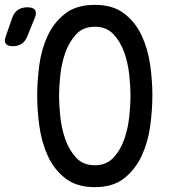

<svg xmlns="http://www.w3.org/2000/svg" viewBox="-90 -760 710 790"><path d="M22 -610Q14 -590 -0.5 -580Q-15 -570 -37 -570Q-59 -570 -66.5 -580.5Q-74 -591 -66 -611L-40 -686Q-32 -709 -16 -719.5Q0 -730 23 -730Q46 -730 54 -719Q62 -708 53 -686ZM300 -80Q348 -80 377 -111.5Q406 -143 421.5 -187.5Q437 -232 442 -281.5Q447 -331 447 -367Q447 -402 442 -450.5Q437 -499 421.5 -543.5Q406 -588 377 -619Q348 -650 300 -650Q252 -650 223 -618.5Q194 -587 178.5 -542.5Q163 -498 158 -449.5Q153 -401 153 -366Q153 -330 158 -281Q163 -232 178.5 -187.5Q194 -143 223 -111.5Q252 -80 300 -80ZM300 10Q225 10 178.5 -26.5Q132 -63 106.5 -119Q81 -175 72 -241Q63 -307 63 -367Q63 -425 71.5 -490.5Q80 -556 105.5 -611.5Q131 -667 177.5 -703.5Q224 -740 300 -740Q375 -740 421.5 -704Q468 -668 493.5 -612.5Q519 -557 528 -492Q537 -427 537 -368Q537 -308 528 -241.5Q519 -175 493 -119Q467 -63 421 -26.5Q375 10 300 10Z"/></svg>

Font: Maple Mono Normal
Style: Regular
Weight: 400
Monospace: yes
Designer: subframe7536
Version: Version 7.000